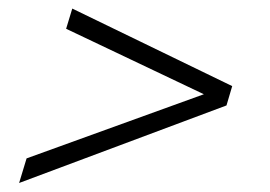

<svg xmlns="http://www.w3.org/2000/svg" viewBox="-20 -474 615 437"><path d="M508.5 -278 495.5 -234 23.5 -57.5 40.5 -113.5 444 -259.5 130.5 -408.5 144.5 -454.5Z"/></svg>

Font: Newsreader 72pt ExtraBold
Style: Italic
Weight: 800
Italic angle: -17°
Designer: Hugues Gentile
Foundry: Production Type
Version: Version 1.003; ttfautohint (v1.8.3)